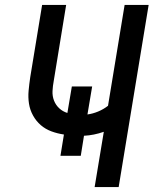

<svg xmlns="http://www.w3.org/2000/svg" viewBox="-20 -755 640 775"><path d="M362 0 399 -223Q379 -216 359 -212Q339 -208 319 -207L306 -126H224L238 -212Q211 -216 187 -225Q163 -234 144.5 -250Q126 -266 113.5 -288.5Q101 -311 97 -336.5Q93 -362 95.5 -389Q98 -416 102 -443L150 -735H247L197 -429Q193 -408 192 -387.5Q191 -367 198 -349Q205 -331 219 -318Q233 -305 252 -299L270 -406H352L333 -293Q355 -296 376.5 -305Q398 -314 416 -328L483 -735H580L459 0Z"/></svg>

Font: Iosevka Medium Extended
Style: Italic
Weight: 500
Width: 7
Italic angle: -9°
Monospace: yes
Designer: Belleve Invis
Foundry: Belleve Invis
Version: Version 32.5.0; ttfautohint (v1.8.4)